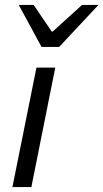

<svg xmlns="http://www.w3.org/2000/svg" viewBox="-20 -761 420 781"><path d="M30.5 0 128.3 -486H204.8L107.6 0ZM149 -570 56.3 -740.9H116.9L190.4 -632.7H194.4L313.7 -740.9H380.5L220.5 -570Z"/></svg>

Font: Source Sans 3
Style: Italic
Weight: 200
Italic angle: -11°
Designer: Paul D. Hunt
Foundry: Adobe
Version: Version 3.046;hotconv 1.0.118;makeotfexe 2.5.65603